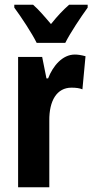

<svg xmlns="http://www.w3.org/2000/svg" viewBox="-20 -786 388 806"><path d="M134 -606H254C275 -648 319 -714 348 -754V-766H270C244 -743 223 -721 194 -685C166 -718 141 -747 119 -766H40V-754C69 -715 115 -645 134 -606ZM294 -557C242 -557 202 -509 182 -457H175L157 -547H56V0H187V-279C186 -364 219 -418 280 -418C299 -418 314 -416 326 -411L339 -550C320 -555 307 -557 294 -557Z"/></svg>

Font: Noto Sans Lao Looped ExtraCondensed
Style: Bold
Weight: 700
Width: 2
Designer: Mark Frömberg, Ben Mitchell
Foundry: The Fontpad Ltd
Version: Version 1.002